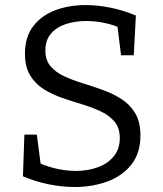

<svg xmlns="http://www.w3.org/2000/svg" viewBox="-20 -727 640 756"><path d="M158.7 -527.7Q158.7 -490 179 -466.2Q199.3 -442.3 232.7 -426.8Q266 -411.3 306.2 -399Q346.3 -386.7 386 -372.3Q425.7 -358 459 -336.5Q492.3 -315 512.7 -280.7Q533 -246.3 533 -193.7Q533 -124.3 497.5 -79.3Q462 -34.3 403.2 -12.5Q344.3 9.3 273.7 9.3Q224 9.3 172.2 -1.2Q120.3 -11.7 70.3 -32.7L76 -197H125L141.7 -69.3L132.3 -86.3Q167.3 -70.3 205 -62.2Q242.7 -54 278.7 -54Q325.7 -54 365 -68.3Q404.3 -82.7 428 -111.5Q451.7 -140.3 451.7 -183.3Q451.7 -222.7 431.5 -247.3Q411.3 -272 378 -287.8Q344.7 -303.7 305 -315.7Q265.3 -327.7 225.3 -341.3Q185.3 -355 152 -376Q118.7 -397 98.5 -430.5Q78.3 -464 78.3 -516Q78.3 -580.3 109.8 -622.5Q141.3 -664.7 195.5 -685.8Q249.7 -707 317 -707Q364.3 -707 415 -696.8Q465.7 -686.7 515 -665.7L506.7 -509.3H456.7L441.7 -629.3L453.7 -617Q424 -630 389.2 -637.2Q354.3 -644.3 319.3 -644.3Q277.7 -644.3 240.7 -632.7Q203.7 -621 181.2 -595.3Q158.7 -569.7 158.7 -527.7Z"/></svg>

Font: Bitter Thin
Style: Regular
Weight: 100
Designer: Sol Matas, and Bitter project Authors
Foundry: Sol Matas
Version: Version 2.002